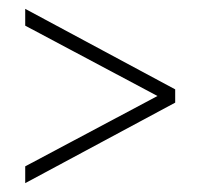

<svg xmlns="http://www.w3.org/2000/svg" viewBox="-20 -539 451 434"><path d="M37 -163V-125L376 -307V-337L37 -519V-481L336 -322Z"/></svg>

Font: Noto Sans Gurmukhi UI ExtraCondensed ExtraLight
Style: Regular
Weight: 200
Width: 2
Designer: Jelle Bosma - Monotype Design Team
Foundry: Monotype Imaging Inc.
Version: Version 2.004